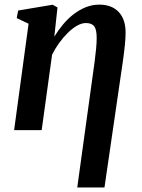

<svg xmlns="http://www.w3.org/2000/svg" viewBox="-20 -576 630 850"><path d="M322 254 399 -303.5Q403 -334 405.5 -360.5Q408 -387 408 -409Q408 -445.5 397 -459.8Q386 -474 360 -474Q342 -474 321.5 -462.5Q301 -451 280.8 -431.2Q260.5 -411.5 242.2 -386.2Q224 -361 210.5 -333.5L164.5 0H42.5L106.5 -471L54 -496L60.5 -529.5L213 -555L234.5 -543L220.5 -414Q238 -442.5 259.5 -468.2Q281 -494 306.5 -513.5Q332 -533 360.2 -544.2Q388.5 -555.5 419.5 -555.5Q474.5 -555.5 505.2 -523.2Q536 -491 536 -432Q536 -409 533 -378.2Q530 -347.5 524 -305L442.5 254Z"/></svg>

Font: Merriweather 48pt SemiBold
Style: Italic
Weight: 600
Italic angle: -7.8°
Designer: Eben Sorkin
Foundry: Eben Sorkin
Version: Version 2.101